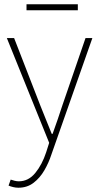

<svg xmlns="http://www.w3.org/2000/svg" viewBox="-20 -656 464 898"><path d="M66 222Q54 222 41.5 219Q29 216 20 212L30 184Q38 187 48.5 189.5Q59 192 68 192Q113 192 145 153Q177 114 196 56L210 12L12 -478H46L168 -164Q180 -134 194.5 -98Q209 -62 222 -30H226Q238 -62 250 -98Q262 -134 272 -164L380 -478H412L220 68Q208 105 187.5 140.5Q167 176 137 199Q107 222 66 222ZM104 -608V-636H344V-608Z"/></svg>

Font: Source Sans 3
Style: Regular
Weight: 200
Designer: Paul D. Hunt
Foundry: Adobe
Version: Version 3.046;hotconv 1.0.118;makeotfexe 2.5.65603